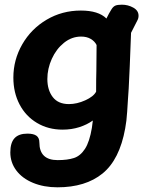

<svg xmlns="http://www.w3.org/2000/svg" viewBox="-20 -549 636 819"><path d="M571 -482Q571 -471 566 -462Q545 -421 539 -409Q533 -244 529 -172L526 -128Q525 -114 522.5 -73Q520 -32 514 -1Q490 132 417.5 191Q345 250 225 250Q167 250 121 231Q75 212 49.5 178Q24 144 24 101Q24 60 42 40.5Q60 21 97 21Q123 21 135.5 30Q148 39 148 59Q148 134 226 134Q268 134 295.5 125Q323 116 342.5 86Q362 56 372 -4Q374 -16 376 -35Q351 -17 318 -6.5Q285 4 247 4Q186 4 138 -24.5Q90 -53 63.5 -103.5Q37 -154 37 -218Q37 -294 75 -360Q113 -426 179 -465Q245 -504 325 -504Q400 -504 434 -470Q445 -493 456 -510Q463 -521 472 -525Q481 -529 500 -529Q526 -529 548.5 -516.5Q571 -504 571 -482ZM274 -105Q308 -105 343.5 -121Q379 -137 390 -158Q390 -216 391 -246L392 -357Q384 -373 367 -383Q350 -393 326 -393Q286 -393 253 -366.5Q220 -340 201 -298Q182 -256 182 -212Q182 -165 205 -135Q228 -105 274 -105Z"/></svg>

Font: Mali
Style: Bold Italic
Weight: 700
Italic angle: -10°
Version: Version 1.000; ttfautohint (v1.6)